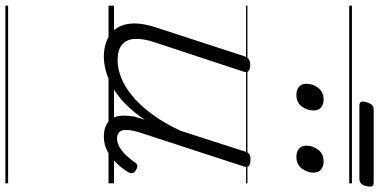

<svg xmlns="http://www.w3.org/2000/svg" viewBox="-360 -644 1379 698"><g transform="rotate(90 329.0 -294.5)"><path d="M186 17Q139 17 107 -4.5Q75 -26 67 -68.5Q59 -111 80 -175L184 -494Q189 -506 195.5 -510.5Q202 -515 215 -515Q232 -515 238 -509Q244 -503 240 -491L133 -167Q119 -125 121 -94.5Q123 -64 142.5 -48.5Q162 -33 200 -33Q228 -33 260.5 -45.5Q293 -58 327 -85.5Q361 -113 393.5 -156.5Q426 -200 455 -262L530 -495Q534 -508 540 -512Q546 -516 559 -516Q576 -516 582.5 -510.5Q589 -505 585 -493L461 -113Q453 -87 452 -68Q451 -49 459 -40Q467 -31 483 -31Q499 -31 515 -40.5Q531 -50 544.5 -64.5Q558 -79 568 -93Q572 -101 579 -104Q586 -107 597 -100Q608 -94 609 -86.5Q610 -79 605 -71Q593 -51 574.5 -31Q556 -11 531 3Q506 17 476 17Q452 17 435.5 9Q419 1 410 -13.5Q401 -28 400 -49Q399 -70 404 -97L415 -132Q387 -90 357 -61Q327 -32 296.5 -15Q266 2 238 9.5Q210 17 186 17ZM324 -683Q307 -683 295.5 -692Q284 -701 284 -719Q284 -743 299 -762.5Q314 -782 341 -782Q359 -782 370 -773Q381 -764 381 -745Q381 -722 366.5 -702.5Q352 -683 324 -683ZM549 -683Q532 -683 520.5 -692Q509 -701 509 -719Q509 -743 524 -762.5Q539 -782 566 -782Q584 -782 595.5 -773Q607 -764 607 -745Q607 -722 592 -702.5Q577 -683 549 -683ZM365 -912Q352 -912 349.5 -918.5Q347 -925 351 -937Q354 -950 360.5 -957Q367 -964 378 -964H643Q655 -964 657 -957Q659 -950 656 -937Q653 -924 646.5 -918Q640 -912 628 -912ZM0 365H646V375H0ZM0 -20H646V0H0ZM0 -505H646V-500H0ZM0 -885H646V-875H0Z"/></g></svg>

Font: Playwrite DK Uloopet Guides
Style: Regular
Weight: 400
Designer: Veronika Burian, José Scaglione
Foundry: TypeTogether
Version: Version 1.003